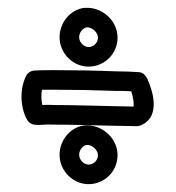

<svg xmlns="http://www.w3.org/2000/svg" viewBox="-20 -544 448 490"><path d="M47 -351C29 -316 32 -267 50 -237C62 -218 87 -228 114 -226H115C167 -226 221 -224 273 -223C293 -223 311 -222 330 -222C333 -222 336 -223 339 -224C395 -247 365 -322 358 -338C354 -349 346 -360 333 -360C314 -361 297 -362 274 -362C224 -364 171 -365 120 -365C99 -365 86 -365 68 -364C61 -364 51 -359 47 -351ZM87 -315H120C171 -315 222 -314 274 -312C289 -312 302 -312 315 -311C320 -297 322 -279 321 -272C305 -272 290 -273 273 -273C223 -274 167 -276 116 -276C104 -277 94 -276 88 -276C85 -289 85 -303 87 -315ZM132 -149C132 -108 166 -74 206 -74C247 -74 280 -107 280 -148C280 -189 245 -222 206 -224H195C158 -219 132 -185 132 -149ZM132 -449C132 -408 166 -374 206 -374C247 -374 280 -407 280 -448C280 -489 245 -522 206 -524H195C158 -519 132 -485 132 -449ZM182 -149C182 -162 192 -172 200 -174H205C217 -173 230 -160 230 -148C230 -135 219 -124 206 -124C194 -124 182 -136 182 -149ZM182 -449C182 -462 192 -472 200 -474H205C217 -473 230 -460 230 -448C230 -435 219 -424 206 -424C194 -424 182 -436 182 -449Z"/></svg>

Font: Hussar Pisanka
Style: Out
Weight: 400
Designer: Robert Jablonski
Foundry: Cannot Into Space Fonts
Version: Version 1.070